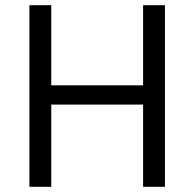

<svg xmlns="http://www.w3.org/2000/svg" viewBox="-20 -718 747 738"><path d="M530 0H614V-698H530V-390H177V-698H93V0H177V-316H530Z"/></svg>

Font: IBM Plex Devanagari
Style: Regular
Weight: 400
Designer: Mike Abbink, Paul van der Laan, Pieter van Rosmalen, Erin McLaughlin
Foundry: Bold Monday
Version: Version 1.0